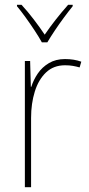

<svg xmlns="http://www.w3.org/2000/svg" viewBox="-20 -783 374 803"><path d="M252 -536Q290 -536 320 -525L313 -501Q299 -505 284.5 -507.5Q270 -510 252 -510Q204 -510 172.5 -480Q141 -450 125.5 -400Q110 -350 110 -290V0H84V-528H106L109 -420H111Q120 -449 138 -475.5Q156 -502 184.5 -519Q213 -536 252 -536ZM155 -606Q143 -628 124.5 -656Q106 -684 86.5 -711Q67 -738 51 -757V-763H70Q95 -736 121 -702Q147 -668 167 -638Q210 -701 265 -763H284V-757Q267 -736 247 -709Q227 -682 209 -655Q191 -628 178 -606Z"/></svg>

Font: Noto Sans Myanmar SemiCondensed Thin
Style: Regular
Weight: 100
Width: 4
Designer: Monotype Design Team
Foundry: Monotype Imaging Inc.
Version: Version 2.107; ttfautohint (v1.8.4.7-5d5b)